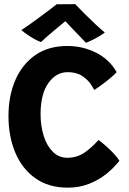

<svg xmlns="http://www.w3.org/2000/svg" viewBox="-20 -880 608 906"><path d="M543.5 -121.5Q518 -88.5 482 -59.5Q446 -30.5 400.2 -12.5Q354.5 5.5 300 5.5Q210 5.5 147.5 -38.5Q85 -82.5 52.5 -159Q20 -235.5 20 -332.5Q20 -427 52.2 -501.8Q84.5 -576.5 146.2 -619.8Q208 -663 297.5 -663Q370.5 -663 433.2 -631.5Q496 -600 530.5 -539.5Q518.5 -526.5 499 -510.2Q479.5 -494 459.2 -479.2Q439 -464.5 424.5 -455.5Q421 -463.5 407.5 -483.8Q394 -504 367.5 -521.8Q341 -539.5 299 -539.5Q245 -539.5 208.2 -488Q171.5 -436.5 171.5 -341.5Q171.5 -284.5 186.5 -237.8Q201.5 -191 229.8 -163.2Q258 -135.5 297.5 -135.5Q345 -135.5 381.8 -162Q418.5 -188.5 444.5 -219.5Q460 -208.5 479.5 -191.5Q499 -174.5 516.5 -155.8Q534 -137 543.5 -121.5ZM335 -860.5Q354 -840 380.8 -813.5Q407.5 -787 433.2 -763Q459 -739 474.5 -726.5Q452.5 -710 428.2 -697.5Q404 -685 385.5 -678Q370.5 -694 351.5 -713.8Q332.5 -733.5 315.2 -751.5Q298 -769.5 288.5 -780Q277 -770.5 256.5 -753.8Q236 -737 213.5 -717.5Q191 -698 173 -681.5Q161.5 -685.5 144 -695Q126.5 -704.5 109.5 -716.2Q92.5 -728 81 -738Q111 -758 146 -783.5Q181 -809 209.2 -830.2Q237.5 -851.5 247.5 -860Q255 -860 272.2 -860Q289.5 -860 307.5 -860.2Q325.5 -860.5 335 -860.5Z"/></svg>

Font: Grandstander SemiBold
Style: Regular
Weight: 600
Designer: Tyler Finck
Foundry: Etcetera Type Co
Version: Version 1.200; ttfautohint (v1.8.3)